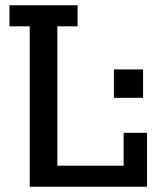

<svg xmlns="http://www.w3.org/2000/svg" viewBox="-20 -710 617 730"><path d="M93 -610H16V-690H275V-610H198V-80H450V-205H539V0H93ZM413 -446H524V-338H413Z"/></svg>

Font: Mozilla Headline BETA
Style: Regular
Weight: 400
Designer: Studio DRAMA
Foundry: Studio DRAMA
Version: Version 0.100